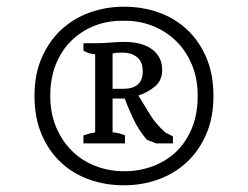

<svg xmlns="http://www.w3.org/2000/svg" viewBox="-20 -737 740 573"><path d="M346 -580Q335 -580 328.5 -579.5Q322 -579 316 -577V-472H348Q406 -472 406 -524Q406 -553 389 -566.5Q372 -580 346 -580ZM316 -342Q329 -341 337.5 -338.5Q346 -336 353 -333V-309H229V-333Q246 -339 264 -342V-575Q253 -576 245 -578.5Q237 -581 229 -586V-608H267Q285 -608 310 -610Q335 -612 351 -612Q373 -612 393.5 -607.5Q414 -603 430 -592.5Q446 -582 455 -566Q464 -550 464 -528Q464 -497 442.5 -479Q421 -461 393 -452Q411 -423 427.5 -395.5Q444 -368 473 -342L496 -330V-309H446L418 -320Q393 -350 378 -382Q363 -414 352 -443H316ZM350 -226Q397 -226 437.5 -241.5Q478 -257 507.5 -286Q537 -315 553.5 -356.5Q570 -398 570 -451Q570 -503 552.5 -544.5Q535 -586 505 -615Q475 -644 436 -659.5Q397 -675 355 -675Q352 -675 350 -675Q347 -675 344 -675Q299 -675 260.5 -659.5Q222 -644 192.5 -615Q163 -586 146.5 -544.5Q130 -503 130 -451Q130 -399 147.5 -357.5Q165 -316 195 -286.5Q225 -257 265 -241.5Q305 -226 350 -226ZM83 -451Q83 -515 104.5 -564.5Q126 -614 162.5 -648Q199 -682 247.5 -699.5Q296 -717 350 -717Q406 -717 454.5 -699.5Q503 -682 539 -648Q575 -614 596 -564.5Q617 -515 617 -451Q617 -386 595.5 -336.5Q574 -287 537.5 -253Q501 -219 452.5 -201.5Q404 -184 350 -184Q294 -184 245.5 -201.5Q197 -219 161 -253Q125 -287 104 -336.5Q83 -386 83 -451Z"/></svg>

Font: PTSerif
Style: Regular
Weight: 400
Designer: A.Korolkova, O.Umpeleva, V.Yefimov
Foundry: ParaType Ltd
Version: Version 1.000W OFL; ttfautohint (v1.2) -l 8 -r 50 -G 200 -x 